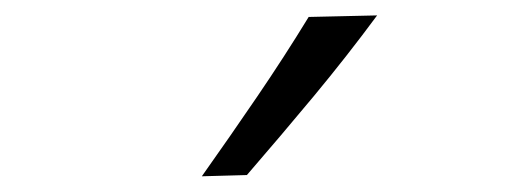

<svg xmlns="http://www.w3.org/2000/svg" viewBox="-20 -832 665 248"><path d="M240.7 -604.3 298.9 -605.9Q343 -656.9 385.5 -708Q428 -759.2 467.1 -812.1L378.7 -810.1Q347.1 -758.4 312.2 -707.2Q277.4 -656.1 240.7 -604.3Z"/></svg>

Font: Pinar-VF-FD
Style: Regular
Weight: 300
Designer: Amin Abedi
Version: Version 3.0